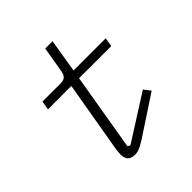

<svg xmlns="http://www.w3.org/2000/svg" viewBox="-191 -834 983 983"><g transform="rotate(-45 300.0 -343.0)"><path d="M229 12Q177 12 177 -40Q177 -54 180 -78L247 -468H78L86 -516H217Q238 -516 249 -525Q260 -534 264 -556L288 -698H341L311 -516H544L536 -468H303L232 -47L246 -39L493 -196L521 -160L352 -49Q304 -16 277.5 -2Q251 12 229 12Z"/></g></svg>

Font: IBM Plex Mono Light
Style: Italic
Weight: 300
Italic angle: -9°
Monospace: yes
Designer: Mike Abbink, Paul van der Laan, Pieter van Rosmalen
Foundry: Bold Monday
Version: Version 2.3